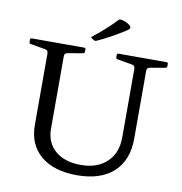

<svg xmlns="http://www.w3.org/2000/svg" viewBox="-99 -1035 1075 1136"><g transform="rotate(10 438.5 -467.0)"><path d="M735 -263Q735 -133 657.5 -62Q580 9 438 9Q299 9 220.5 -57Q142 -123 142 -241V-742H240V-236Q240 -152 296.5 -103.5Q353 -55 450 -55Q549 -55 606.5 -109.5Q664 -164 664 -258V-742H735ZM26 -732Q26 -742 35 -742H349Q359 -742 359 -733V-720Q359 -711 350 -708L261 -693Q249 -691 244.5 -686Q240 -681 240 -669V-527H142V-668Q142 -680 138 -685.5Q134 -691 122 -693L36 -708Q26 -709 26 -719ZM547 -732Q547 -742 556 -742H844Q854 -742 854 -733V-720Q854 -711 845 -708L756 -693Q744 -691 739.5 -686Q735 -681 735 -669V-527H664V-668Q664 -680 660 -685.5Q656 -691 644 -693L557 -708Q547 -709 547 -719ZM385 -804Q377 -809 384 -814Q405 -830 429 -850.5Q453 -871 477 -893.5Q501 -916 520 -937Q526 -944 536 -943Q554 -940 567.5 -933.5Q581 -927 591 -919Q597 -912 598.5 -907Q600 -902 594.5 -896.5Q589 -891 575 -882Q537 -858 492.5 -833.5Q448 -809 413 -794Q405 -791 397 -796Z"/></g></svg>

Font: Hahmlet
Style: Regular
Weight: 400
Designer: Minjoo Ham & Mark Frömberg
Foundry: hypertype
Version: Version 1.002